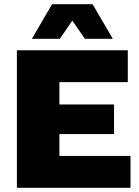

<svg xmlns="http://www.w3.org/2000/svg" viewBox="-20 -901 668 921"><path d="M521 -715H387L327 -802L267 -715H133L230 -881H424ZM61 0V-660H593V-507H265V-400H527V-258H265V-153H606V0Z"/></svg>

Font: Elaine Sans ExtraBold
Style: Regular
Weight: 800
Designer: Wei Huang
Foundry: Wei Huang
Version: Version 2.001;December 24, 2019;FontCreator 12.0.0.2547 64-b